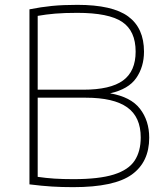

<svg xmlns="http://www.w3.org/2000/svg" viewBox="-20 -767 680 792"><path d="M282 5Q235 5 194.2 2.5Q153.5 0 101.5 -6.5V-728.5Q149 -738 194 -742.5Q239 -747 299 -747Q444 -747 509 -699Q574 -651 574 -554Q574 -491.5 542 -445.2Q510 -399 434 -382Q519.5 -367.5 557.5 -318.2Q595.5 -269 595.5 -199Q595.5 -98.5 523.5 -46.8Q451.5 5 282 5ZM299 -714Q245.5 -714 207.2 -710.8Q169 -707.5 135.5 -701.5V-397H323.5Q435.5 -397 487.5 -435Q539.5 -473 539.5 -554Q539.5 -639.5 483.8 -676.8Q428 -714 299 -714ZM283 -28Q388.5 -28 449.2 -47Q510 -66 535.2 -104.2Q560.5 -142.5 560.5 -200Q560.5 -284.5 504.8 -324.2Q449 -364 333.5 -364H135.5V-37.5Q169.5 -32.5 204.5 -30.2Q239.5 -28 283 -28Z"/></svg>

Font: Encode Sans SemiExpanded SemiExpanded Thin
Style: Regular
Weight: 100
Width: 6
Designer: Multiple Designers
Foundry: Impallari Type
Version: Version 3.000; ttfautohint (v1.8.3) -l 8 -r 50 -G 200 -x 14 